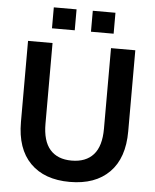

<svg xmlns="http://www.w3.org/2000/svg" viewBox="-58 -909 780 968"><g transform="rotate(5 331.5 -425.0)"><path d="M331.1 9.8Q202.6 9.8 131.3 -62.3Q60.1 -134.3 60.1 -270V-680.2H184.1V-272Q184.1 -184.6 221.9 -141.4Q259.8 -98.1 331.1 -98.1Q403.3 -98.1 441.7 -141.1Q480 -184.1 480 -272V-680.2H603V-270Q603 -134.3 531.5 -62.3Q460 9.8 331.1 9.8ZM174.8 -753.9V-859.9H290V-753.9ZM372.1 -753.9V-859.9H486.8V-753.9Z"/></g></svg>

Font: TASA Orbiter Text SemiBold
Style: Regular
Weight: 600
Designer: Weizhong Zhang
Version: Version 1.000;Glyphs 3.1.2 (3151)